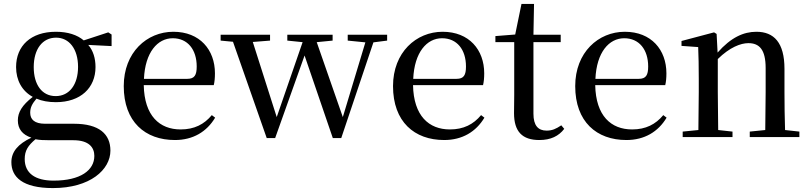

<svg xmlns="http://www.w3.org/2000/svg" viewBox="-20 -699 4129 979"><path d="M264 -209C194 -209 152 -267 152 -357C152 -448 196 -507 266 -507C333 -507 378 -449 378 -358C378 -268 334 -209 264 -209ZM265 -178C391 -178 467 -251 467 -357C467 -402 455 -441 430 -470L549 -464V-523L532 -534L407 -493C374 -521 326 -537 265 -537C137 -537 62 -465 62 -357C62 -290 92 -235 147 -205C92 -162 71 -126 71 -85C71 -42 94 -12 140 3C72 35 38 75 38 128C38 203 94 260 250 260C440 260 543 166 543 69C543 -15 486 -68 357 -68H210C156 -68 134 -90 134 -124C134 -151 144 -170 166 -196C194 -184 227 -178 265 -178ZM161 11C181 15 203 16 234 16H354C435 16 461 54 461 96C461 169 391 222 253 222C159 222 106 184 106 112C106 69 123 43 161 11Z M872 15C964 15 1034 -27 1077 -99L1060 -112C1021 -65 971 -39 901 -39C794 -39 716 -108 713 -265H1070C1074 -281 1076 -301 1076 -325C1076 -445 999 -537 864 -537C729 -537 611 -432 611 -260C611 -78 720 15 872 15ZM714 -297C720 -432 783 -504 861 -504C937 -504 983 -446 983 -360C983 -316 972 -297 935 -297Z M1753 -492 1843 -483 1728 -102 1595 -484 1676 -492V-522H1445V-492L1523 -484L1391 -102L1269 -485L1357 -492V-522H1105V-492L1168 -486L1340 5H1383L1533 -416L1677 5H1720L1884 -483L1954 -492V-522H1753Z M2245 15C2337 15 2407 -27 2450 -99L2433 -112C2394 -65 2344 -39 2274 -39C2167 -39 2089 -108 2086 -265H2443C2447 -281 2449 -301 2449 -325C2449 -445 2372 -537 2237 -537C2102 -537 1984 -432 1984 -260C1984 -78 2093 15 2245 15ZM2087 -297C2093 -432 2156 -504 2234 -504C2310 -504 2356 -446 2356 -360C2356 -316 2345 -297 2308 -297Z M2730 15C2788 15 2829 -5 2857 -42L2842 -60C2815 -42 2796 -33 2767 -33C2724 -33 2700 -59 2700 -119V-484H2839V-522H2700L2703 -679H2639L2607 -523L2506 -515V-484H2602V-215C2602 -178 2601 -155 2601 -122C2601 -28 2643 15 2730 15Z M3174 15C3266 15 3336 -27 3379 -99L3362 -112C3323 -65 3273 -39 3203 -39C3096 -39 3018 -108 3015 -265H3372C3376 -281 3378 -301 3378 -325C3378 -445 3301 -537 3166 -537C3031 -537 2913 -432 2913 -260C2913 -78 3022 15 3174 15ZM3016 -297C3022 -432 3085 -504 3163 -504C3239 -504 3285 -446 3285 -360C3285 -316 3274 -297 3237 -297Z M3881 0H4056V-28L3983 -36C3981 -91 3980 -174 3980 -230V-348C3980 -482 3926 -537 3837 -537C3771 -537 3707 -508 3639 -431L3634 -526L3621 -534L3455 -490V-465L3540 -459C3542 -410 3543 -363 3543 -295V-230L3541 -36L3461 -28V0H3715V-28L3642 -36L3640 -230V-398C3701 -458 3757 -479 3796 -479C3852 -479 3884 -446 3884 -352V-230L3882 -36L3803 -28V0Z"/></svg>

Font: Noto Serif KR Medium
Style: Regular
Weight: 500
Designer: Ryoko NISHIZUKA 西塚涼子 (kana & ideographs); Frank Grießhammer (Latin, Greek & Cyrillic); Wenlong ZHANG 张文龙 (bopomofo); San
Foundry: Adobe
Version: Version 2.001;hotconv 1.1.0;makeotfexe 2.6.0